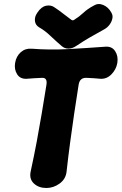

<svg xmlns="http://www.w3.org/2000/svg" viewBox="-20 -919 607 958"><path d="M312 -61.2Q307.6 -25 277.2 -3Q246.8 19 211.2 19Q173.6 19 149.6 -3Q125.6 -25 132.6 -61.2Q150.2 -142.6 163.4 -212.8Q176.6 -283 188.1 -352Q199.6 -421 211.8 -496.6Q217.4 -532.4 188.8 -530.6Q170.4 -529.6 151.6 -528.7Q132.8 -527.8 114 -526Q81.2 -523.8 65.6 -548.3Q50 -572.8 55.4 -605Q60.8 -638.2 83.6 -658.4Q106.4 -678.6 138 -676Q228.2 -669 319.9 -674Q411.6 -679 505.6 -686Q538.4 -688.6 554.6 -663.7Q570.8 -638.8 565.4 -605Q560 -572.8 536.2 -548.3Q512.4 -523.8 480.6 -526Q464 -527.8 447.1 -528.7Q430.2 -529.6 412.6 -530.6Q378 -532.4 372.4 -496.6Q360.2 -420.8 350 -351.1Q339.8 -281.4 330.3 -211Q320.8 -140.6 312 -61.2ZM536.8 -853.6Q543.8 -841.8 540.6 -826.3Q537.4 -810.8 527.2 -796.6Q517 -782.4 502 -773.8Q458.4 -749.8 427 -731.6Q395.6 -713.4 360.8 -690Q340.8 -676.4 321.4 -676.4Q302 -676.4 286.8 -690Q257.6 -715.2 230.3 -741.2Q203 -767.2 175.2 -782.6Q156.4 -794 154.3 -814.6Q152.2 -835.2 165 -853.6L166.8 -856.4Q185.6 -885.4 210.2 -890.4Q234.8 -895.4 253.4 -881.2Q276.4 -866 295.2 -851Q314 -836 336.6 -819.6Q340 -818.2 342.4 -817.6Q344.8 -817 349.4 -819.6Q374.8 -835.2 395.9 -855Q417 -874.8 448 -891.2Q469.8 -904.8 495.1 -894.2Q520.4 -883.6 535.6 -856.4Z"/></svg>

Font: Winky Sans
Style: Italic
Weight: 400
Italic angle: -8.97852°
Designer: Simon Atzbach
Foundry: typofactur
Version: Version 1.205